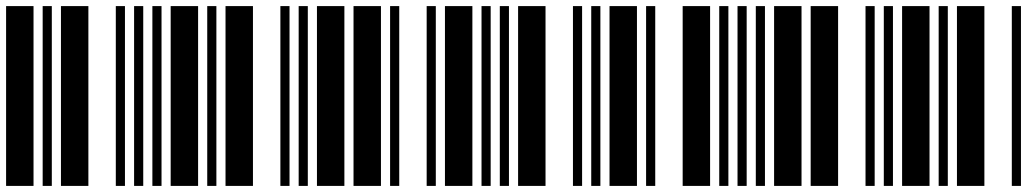

<svg xmlns="http://www.w3.org/2000/svg" viewBox="-20 -610 3400 630"><path d="M0 0V-590H90V0ZM120 0V-590H150V0ZM180 0V-590H270V0ZM360 0V-590H390V0ZM420 0V-590H450V0Z M480 0V-590H510V0ZM540 0V-590H630V0ZM660 0V-590H690V0ZM720 0V-590H810V0ZM900 0V-590H930V0Z M960 0V-590H990V0ZM1020 0V-590H1110V0ZM1140 0V-590H1230V0ZM1260 0V-590H1290V0ZM1380 0V-590H1410V0Z M1440 0V-590H1530V0ZM1560 0V-590H1590V0ZM1620 0V-590H1650V0ZM1680 0V-590H1770V0ZM1860 0V-590H1890V0Z M1920 0V-590H1950V0ZM1980 0V-590H2070V0ZM2100 0V-590H2130V0ZM2220 0V-590H2310V0ZM2340 0V-590H2370V0Z M2400 0V-590H2430V0ZM2460 0V-590H2490V0ZM2520 0V-590H2610V0ZM2640 0V-590H2730V0ZM2820 0V-590H2850V0Z M2880 0V-590H2910V0ZM2940 0V-590H3030V0ZM3060 0V-590H3090V0ZM3120 0V-590H3210V0ZM3300 0V-590H3330V0Z"/></svg>

Font: Libre Barcode 39
Style: Regular
Weight: 400
Version: Version 1.005; ttfautohint (v1.8.3)